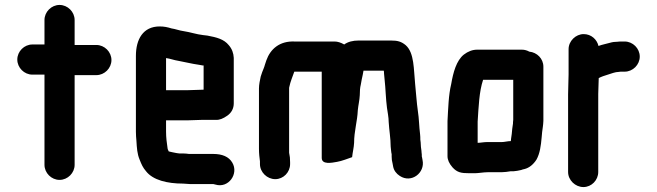

<svg xmlns="http://www.w3.org/2000/svg" viewBox="-20 -675 2659 777"><path d="M160 -594V-495H111C78 -495 50 -467 50 -434C50 -401 78 -373 111 -373H160V-8C160 25 188 53 221 53C254 53 282 25 282 -8V-371H370C403 -371 431 -399 431 -432C431 -465 403 -493 370 -493H282V-594C282 -627 254 -655 221 -655C188 -655 160 -627 160 -594Z M739 -310H652V-440C668 -438 686 -431 701 -429C729 -424 755 -417 784 -413L801 -410H804V-312H801C789 -312 754 -310 739 -310ZM801 -190H854C868 -189 883 -195 900 -207C917 -219 926 -236 926 -257V-441C925 -460 919 -477 906 -492C886 -517 856 -524 819 -531L802 -533C775 -536 750 -545 723 -549C707 -551 689 -558 674 -560C658 -565 644 -568 626 -568C559 -568 530 -516 530 -449V-142C530 -129 531 -117 532 -106C534 -75 535 -53 545 -29C553 -9 558 3 571 18C599 54 657 68 721 68C730 68 741 70 751 70H844L852 72C905 88 947 28 920 -17C906 -41 879 -52 843 -52H745C737 -53 729 -54 720 -54H706C700 -55 695 -55 692 -56L677 -59C672 -60 667 -61 664 -62H663C662 -65 658 -71 658 -76C655 -96 652 -118 652 -143V-188H739C754 -188 787 -190 801 -190Z M1565 -51V-41C1565 -32 1566 -23 1569 -12L1571 -1C1574 15 1584 28 1598 37C1645 68 1701 24 1690 -27L1688 -38C1687 -40 1687 -42 1687 -43C1687 -48 1687 -53 1686 -58C1686 -67 1683 -78 1683 -88C1683 -95 1682 -103 1681 -110C1681 -117 1681 -124 1680 -132C1676 -162 1676 -195 1671 -226C1666 -261 1664 -297 1660 -335C1654 -394 1657 -461 1622 -492C1604 -507 1589 -511 1562 -511H1431C1408 -511 1388 -506 1373 -495C1359 -503 1346 -507 1334 -507H1173C1111 -510 1074 -476 1058 -431L1052 -413C1050 -404 1044 -391 1041 -383L1035 -365C1032 -352 1028 -332 1028 -317V-73C1028 -54 1030 -37 1032 -22V-11C1032 22 1061 50 1094 50C1127 50 1154 22 1154 -11V-18C1154 -33 1153 -44 1150 -57V-317C1150 -319 1150 -321 1151 -324C1155 -344 1164 -365 1171 -385H1282V-36C1282 -8 1322 -16 1344 -20C1363 -23 1390 -34 1405 -39C1407 -59 1412 -77 1413 -97C1413 -144 1426 -183 1428 -229C1430 -250 1435 -269 1436 -290C1436 -305 1437 -321 1440 -332L1444 -354C1448 -369 1448 -375 1451 -389H1533C1534 -386 1534 -382 1534 -379C1535 -361 1538 -344 1539 -325L1541 -295C1542 -274 1544 -258 1546 -239C1548 -224 1553 -200 1553 -181C1555 -147 1561 -115 1561 -82C1562 -75 1563 -57 1565 -51Z M2009 -100H1949C1938 -100 1924 -97 1913 -97V-183C1917 -244 1919 -304 1935 -352H2057V-190C2056 -183 2056 -178 2056 -175C2055 -169 2054 -162 2053 -154L2051 -133L2048 -112C2048 -109 2048 -107 2047 -104C2034 -104 2022 -100 2009 -100ZM1953 22H2009C2020 22 2036 20 2047 18H2059C2068 17 2078 16 2089 13C2094 11 2098 10 2103 9C2122 4 2138 -9 2151 -29C2165 -54 2169 -85 2172 -119L2174 -141C2176 -158 2178 -165 2179 -186V-405C2179 -438 2153 -463 2122 -466C2113 -471 2103 -474 2092 -474H1911C1892 -474 1874 -467 1857 -454C1827 -430 1814 -382 1806 -335C1795 -290 1794 -237 1791 -185V-43C1791 -28 1798 -13 1811 2C1830 23 1846 26 1879 26H1902C1916 26 1937 22 1953 22Z M2569 -446C2569 -479 2541 -507 2508 -507H2498C2491 -507 2484 -507 2478 -506C2469 -506 2459 -505 2449 -502C2432 -497 2418 -495 2402 -489C2396 -515 2373 -537 2342 -537C2310 -537 2281 -509 2281 -476V-374C2281 -350 2279 -319 2279 -293V21C2279 54 2308 82 2341 82C2374 82 2401 54 2401 21V-295C2401 -316 2403 -339 2403 -359C2412 -364 2429 -370 2440 -373C2453 -377 2470 -384 2484 -384C2488 -385 2493 -385 2498 -385H2508C2541 -385 2569 -413 2569 -446Z"/></svg>

Font: Electronic
Style: Ti
Weight: 900
Version: Version 1.011